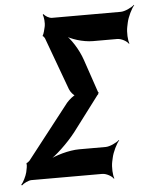

<svg xmlns="http://www.w3.org/2000/svg" viewBox="-54 -782 685 854"><g transform="rotate(-5 288.5 -355.5)"><path d="M385 -360V-364C385 -364 383 -364 383 -365L333 -512C317 -560 282 -614 256 -634L254 -630C280 -610 336 -592 381 -592H489C507 -592 532 -578 539 -566L541 -568C535 -581 533 -618 538 -642L542 -661C547 -685 565 -722 577 -735L576 -737C563 -725 533 -711 515 -711H208C195 -711 177 -722 172 -731L168 -728C173 -719 176 -691 172 -674L167 -654C166 -650 162 -638 160 -637V-633C162 -634 168 -626 169 -623L255 -389C259 -377 275 -357 283 -357L284 -361C276 -361 252 -341 242 -329L53 -87C51 -85 42 -77 40 -78L38 -74C40 -73 39 -61 38 -57L34 -37C30 -20 16 8 7 17L10 20C19 11 41 0 54 0H370C388 0 413 14 420 26L422 24C416 11 414 -26 419 -50L423 -68C428 -92 446 -129 458 -142L457 -144C444 -132 414 -118 396 -118H277C233 -118 168 -100 135 -80L136 -77C169 -96 227 -150 263 -197L380 -352C380 -353 382 -353 382 -353L384 -357C383 -357 384 -358 384 -359C384 -359 384 -360 384 -360Z"/></g></svg>

Font: Asimov
Style: EdgeExtremeIt
Weight: 500
Designer: Google
Version: Version 2.000980: 2014